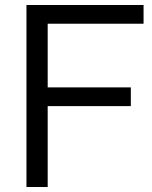

<svg xmlns="http://www.w3.org/2000/svg" viewBox="-20 -759 608 769"><path d="M171 -664V-409H504V-334H171V-10H86V-739H555V-664Z"/></svg>

Font: Kakao Big Sans
Style: Regular
Weight: 400
Designer: Park Young-rak; Lee Sang-min; Kim Jung-jin; Min Bon; Park Min-gyu;
Foundry: Kakao Corporation
Version: Version 2.003